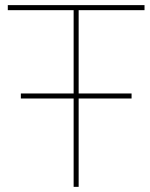

<svg xmlns="http://www.w3.org/2000/svg" viewBox="-20 -726 582 746"><path d="M266.1 -686.5H10.3V-706.1H541.5V-686.5H285.6V0H266.1ZM491.2 -343.3H61V-362.8H491.2Z"/></svg>

Font: Fortheenas_01
Style: Regular
Weight: 100
Designer: Situjuh Nazara
Version: Version 1.10 September 8, 2014